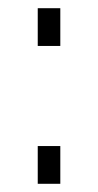

<svg xmlns="http://www.w3.org/2000/svg" viewBox="-20 -448 240 468"><path d="M72 -336V-428H127V-336ZM72 0V-92H127V0Z"/></svg>

Font: Cairo Play Light
Style: Regular
Weight: 300
Version: Version 3.119